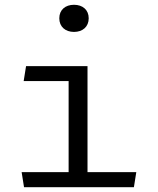

<svg xmlns="http://www.w3.org/2000/svg" viewBox="-20 -783 660 803"><path d="M89 -506.5 79 -444H267V-63H70.5L80.5 0H540L550 -63H346V-506.5ZM228 -706.5C228 -671 253.5 -649.5 289.5 -649.5C325.5 -649.5 351 -671 351 -706.5C351 -742 325.5 -763 289.5 -763C253.5 -763 228 -742 228 -706.5Z"/></svg>

Font: Monaspace Argon Light
Style: Regular
Weight: 300
Designer: Riley Cran & the Lettermatic Team
Foundry: Lettermatic
Version: Version 1.000 (Monaspace Argon)